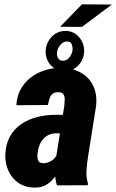

<svg xmlns="http://www.w3.org/2000/svg" viewBox="-20 -850 533 881"><path d="M237.3 -127.4 275.4 -366.7Q276.4 -379.9 276.9 -393.6Q277.3 -407.2 271.5 -417Q265.6 -426.8 248 -426.8Q229.5 -427.2 220.2 -418.7Q210.9 -410.2 206.8 -396.5Q202.6 -382.8 200.2 -368.2L55.2 -367.2Q57.1 -408.7 75 -440.7Q92.8 -472.7 121.6 -494.6Q150.4 -516.6 186.5 -527.8Q222.7 -539.1 261.7 -538.6Q314 -537.6 351.8 -516.1Q389.6 -494.6 408 -455.8Q426.3 -417 420.9 -363.8L383.8 -130.4Q379.4 -101.1 377 -69.6Q374.5 -38.1 383.3 -9.3L382.8 0L241.2 0.5Q231.9 -30.3 232.4 -63Q232.9 -95.7 237.3 -127.4ZM288.6 -322.8 274.4 -237.8 235.8 -238.3Q217.3 -237.8 202.9 -230.7Q188.5 -223.6 178 -211.7Q167.5 -199.7 161.4 -184.3Q155.3 -168.9 152.8 -151.4Q151.4 -139.6 151.9 -128.2Q152.3 -116.7 158 -109.1Q163.6 -101.6 178.7 -101.1Q194.3 -101.1 208.7 -108.2Q223.1 -115.2 232.9 -127Q242.7 -138.7 244.6 -154.8L261.7 -94.2Q252.9 -73.7 242.2 -54.7Q231.4 -35.6 216.8 -21Q202.1 -6.3 183.3 2.4Q164.6 11.2 138.2 10.7Q95.2 10.3 64.5 -11Q33.7 -32.2 18.3 -66.9Q2.9 -101.6 4.4 -143.1Q6.8 -190.9 26.4 -225.1Q45.9 -259.3 78.1 -281Q110.4 -302.7 150.6 -313Q190.9 -323.2 234.4 -323.2ZM255.9 -727.1 356 -830.1 493.2 -829.1 356 -726.6ZM189.5 -611.3Q189 -649.4 215.1 -678.7Q241.2 -708 280.3 -708Q317.4 -708 341.6 -680.9Q365.7 -653.8 366.2 -617.7Q366.2 -580.1 341.1 -551.8Q315.9 -523.4 276.4 -522.9Q239.3 -522.9 214.6 -549.1Q189.9 -575.2 189.5 -611.3ZM241.7 -612.3Q239.3 -598.1 245.8 -584.7Q252.4 -571.3 269 -571.3Q286.6 -571.3 298.3 -586.4Q310.1 -601.6 312.5 -617.2Q314.5 -630.9 309.8 -645Q305.2 -659.2 288.6 -659.7Q270 -659.7 257.1 -644.3Q244.1 -628.9 241.7 -612.3Z"/></svg>

Font: Roboto Condensed ExtraBold
Style: Italic
Weight: 800
Italic angle: -12°
Designer: Christian Robertson
Foundry: Google
Version: Version 3.008; 2023